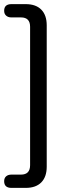

<svg xmlns="http://www.w3.org/2000/svg" viewBox="-20 -725 354 925"><path d="M35.2 180.2Q0 180.2 0 147.9Q0 132.8 9.5 124.5Q19 116.2 35.2 116.2H81.1Q125 116.2 125 70.8V-596.2Q125 -641.1 81.1 -641.1H35.2Q19 -641.1 9.5 -649.7Q0 -658.2 0 -672.9Q0 -705.1 35.2 -705.1H104Q152.8 -705.1 179 -678.5Q205.1 -651.9 205.1 -603V78.1Q205.1 127 179 153.6Q152.8 180.2 104 180.2Z"/></svg>

Font: Nunito-Regular
Style: Regular
Weight: 400
Designer: Vernon Adams
Foundry: newtypography
Version: Version 3.000